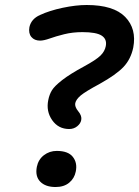

<svg xmlns="http://www.w3.org/2000/svg" viewBox="-20 -752 558 771"><path d="M257.8 -233.9Q214.4 -233.9 189.5 -269.5Q164.6 -305.2 173.8 -350.1Q178.2 -372.6 188.5 -389.4Q198.7 -406.2 229.7 -430.4Q260.7 -454.6 316.9 -484.9Q366.2 -511.7 383.5 -528.8Q400.9 -545.9 404.8 -566.9Q410.2 -594.7 388.4 -608.9Q366.7 -623 311 -623Q271.5 -623 237.5 -614.5Q203.6 -606 179.7 -597.4Q155.8 -588.9 141.1 -588.9Q118.2 -588.9 106 -603.5Q93.8 -618.2 98.1 -643.1Q105.5 -676.3 141.1 -691.9Q178.7 -709.5 231.7 -720.7Q284.7 -731.9 328.1 -731.9Q436 -731.9 482.7 -684.1Q529.3 -636.2 515.1 -561Q505.4 -514.6 476.3 -483.6Q447.3 -452.6 379.9 -415Q322.8 -384.3 304.2 -368.7Q285.6 -353 282.2 -337.9Q279.3 -323.2 294.4 -304.9Q309.6 -286.6 306.2 -270Q303.7 -255.9 290 -244.9Q276.4 -233.9 257.8 -233.9ZM203.1 -1Q162.6 -1 141.6 -22.5Q120.6 -43.9 127.9 -82Q133.8 -111.3 156.2 -128.7Q178.7 -146 208 -146Q253.9 -146 272.7 -121.8Q291.5 -97.7 284.2 -63Q278.8 -35.6 257.8 -18.3Q236.8 -1 203.1 -1Z"/></svg>

Font: Shantell Sans Bouncy
Style: Italic
Weight: 500
Italic angle: -11.31°
Designer: Stephen Nixon, Anya Danilova, Shantell Martin
Foundry: Arrow Type
Version: Version 1.006;[9816181b4]